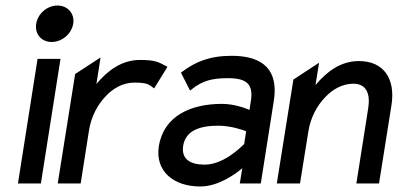

<svg xmlns="http://www.w3.org/2000/svg" viewBox="-20 -664 1440 695"><path d="M111 -578C105 -541 130 -512 167 -512C204 -512 239 -541 245 -578C251 -615 225 -644 188 -644C151 -644 117 -615 111 -578ZM45 0H128L199 -451H116Z M189 0H272L302 -191C310 -244 335 -287 363 -316C388 -343 424 -365 466 -365C511 -365 518 -359 534 -347L538 -344L586 -422L581 -425C555 -438 545 -447 487 -447C420 -447 369 -408 329 -360L344 -456L252 -396Z M555 -135C541 -46 606 11 705 11C771 11 832 -34 857 -55L848 0H924L971 -298C989 -409 934 -462 819 -462C738 -462 687 -440 639 -404L635 -401L668 -336L673 -340C713 -372 747 -381 806 -381C873 -381 898 -359 888 -298L883 -266C869 -272 829 -288 783 -288C673 -288 573 -246 555 -135ZM643 -136C652 -193 706 -209 770 -209C815 -209 858 -194 871 -189L864 -143C854 -133 790 -68 721 -68C667 -68 636 -89 643 -136Z M982 0H1066L1096 -187C1104 -240 1129 -283 1157 -312C1182 -339 1218 -361 1259 -361C1306 -361 1321 -325 1313 -273L1270 0H1352L1397 -283C1412 -378 1370 -443 1279 -443C1213 -443 1162 -404 1122 -356L1135 -437L1042 -376Z"/></svg>

Font: Charger Pro
Style: BdNarObl
Weight: 700
Designer: Jasper
Foundry: Cannot Into Space Fonts
Version: Version 1.09